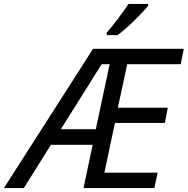

<svg xmlns="http://www.w3.org/2000/svg" viewBox="-78 -964 962 984"><path d="M44 0 183 -222H397L350 0H713L730 -79H457L511 -334H767L782 -412H526L574 -635H848L864 -714H399L-58 0ZM234 -302 443 -635H484L413 -302ZM469 -797V-784H524C574 -819 654 -900 681 -934V-944H581C552 -901 503 -835 469 -797Z"/></svg>

Font: BC Sans
Style: Italic
Weight: 400
Italic angle: -12°
Designer: Monotype Design Team
Designer: Province of B.C.
Foundry: Monotype Imaging Inc.
Version: Version 2.000;GOOG;noto-source:20170915:90ef993387c0